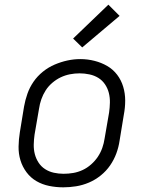

<svg xmlns="http://www.w3.org/2000/svg" viewBox="-20 -794 640 822"><path d="M251 8Q220 8 190.5 2Q161 -4 136 -18.5Q111 -33 93.5 -56.5Q76 -80 67.5 -108Q59 -136 59.5 -166.5Q60 -197 65 -228L83 -338Q88 -366 97.5 -393Q107 -420 123.5 -444Q140 -468 163.5 -487Q187 -506 214 -517.5Q241 -529 268.5 -535Q296 -541 324 -541Q355 -541 384.5 -533.5Q414 -526 439 -511.5Q464 -497 481.5 -474Q499 -451 507.5 -422.5Q516 -394 516 -363.5Q516 -333 510 -302L492 -192Q488 -164 478 -137Q468 -110 451.5 -86Q435 -62 411.5 -43Q388 -24 361 -12.5Q334 -1 306 3.5Q278 8 251 8ZM252 -50Q273 -50 293.5 -53.5Q314 -57 333.5 -66Q353 -75 370 -90Q387 -105 399 -123Q411 -141 418 -161Q425 -181 428 -202L447 -312Q450 -333 450.5 -354.5Q451 -376 446 -396Q441 -416 429.5 -433Q418 -450 401 -460.5Q384 -471 363 -475.5Q342 -480 321 -480Q300 -480 279.5 -476Q259 -472 240 -463Q221 -454 204 -439.5Q187 -425 175.5 -407Q164 -389 157 -369Q150 -349 147 -328L128 -218Q125 -197 124.5 -175.5Q124 -154 129 -134.5Q134 -115 145 -98Q156 -81 173 -70Q190 -59 210.5 -54.5Q231 -50 252 -50ZM332 -591 293 -629 444 -774 492 -726Z"/></svg>

Font: Iosevka Curly LtExObl
Style: Regular
Weight: 300
Width: 7
Italic angle: -9°
Monospace: yes
Designer: Belleve Invis
Foundry: Belleve Invis
Version: Version 11.1.0; ttfautohint (v1.8.3)